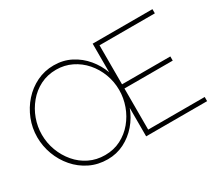

<svg xmlns="http://www.w3.org/2000/svg" viewBox="-128 -992 1446 1274"><g transform="rotate(-30 595.5 -355.0)"><path d="M1142 -32V0H675V-218Q652 -155 608.5 -104.5Q565 -54 506.5 -24.5Q448 5 380 5Q306 5 244.5 -25Q183 -55 138.5 -106.5Q94 -158 70 -222.5Q46 -287 46 -355Q46 -426 71.5 -490.5Q97 -555 142 -605.5Q187 -656 247.5 -685.5Q308 -715 378 -715Q450 -715 509 -684.5Q568 -654 610.5 -603Q653 -552 675 -491V-710H1133V-678H709V-379H1079V-347H709V-32ZM378 -28Q445 -28 499.5 -56Q554 -84 593 -131Q632 -178 653 -236.5Q674 -295 674 -356Q674 -420 652 -478.5Q630 -537 590 -583Q550 -629 495.5 -655.5Q441 -682 378 -682Q311 -682 256.5 -654.5Q202 -627 162.5 -579.5Q123 -532 102 -474Q81 -416 81 -355Q81 -291 103 -232.5Q125 -174 164.5 -127.5Q204 -81 258.5 -54.5Q313 -28 378 -28Z"/></g></svg>

Font: Raleway ExtraLight
Style: Regular
Weight: 200
Designer: Matt McInerney, Pablo Impallari, Rodrigo Fuenzalida
Foundry: Matt McInerney, Pablo Impallari, Rodrigo Fuenzalida
Version: Version 4.026